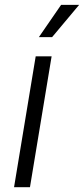

<svg xmlns="http://www.w3.org/2000/svg" viewBox="-20 -781 350 801"><path d="M38.6 0 128.9 -545.9H195.3L105 0ZM142.1 -626 234.9 -760.7H310.1L197.3 -626Z"/></svg>

Font: Inter Light
Style: Italic
Weight: 300
Italic angle: -9.3988°
Designer: Rasmus Andersson
Foundry: rsms
Version: Version 4.001;git-66647c0bb